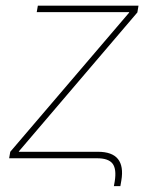

<svg xmlns="http://www.w3.org/2000/svg" viewBox="-20 -549 521 666"><path d="M375 96.7 377.9 80.6Q384.8 37.6 370.6 18.8Q356.4 0 316.9 0H11.7L15.6 -22.5L427.7 -504.9L428.2 -506.8H107.4L111.3 -529.3H460.4L456.5 -505.9L45.4 -23.9V-22.5H319.8Q369.1 -22.5 389.2 2.7Q409.2 27.8 400.9 77.1L397.5 96.7Z"/></svg>

Font: Inter 24pt Thin
Style: Italic
Weight: 250
Italic angle: -9.3988°
Version: Version 4.001;git-66647c0bb